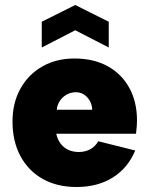

<svg xmlns="http://www.w3.org/2000/svg" viewBox="-20 -741 597 768"><path d="M415 -551 281 -620 147 -551V-654L281 -721L415 -654ZM286 7Q208 7 150.5 -25.5Q93 -58 61.5 -117Q30 -176 30 -255Q30 -329 61.5 -386Q93 -443 149 -475Q205 -507 278 -507Q354 -507 410 -476.5Q466 -446 497 -390Q528 -334 528 -259Q528 -248 527 -235Q526 -222 524 -206H205Q210 -183 222.5 -166.5Q235 -150 253.5 -141.5Q272 -133 295 -133Q321 -133 341 -144Q361 -155 373 -176L521 -139Q491 -68 430.5 -30.5Q370 7 286 7ZM349 -302Q348 -323 338.5 -339Q329 -355 314 -364Q299 -373 280 -372Q261 -371 245.5 -362Q230 -353 219.5 -337.5Q209 -322 207 -302Z"/></svg>

Font: Albert Sans Black
Style: Regular
Weight: 900
Designer: Andreas Rasmussen
Foundry: a.Foundry
Version: Version 1.025